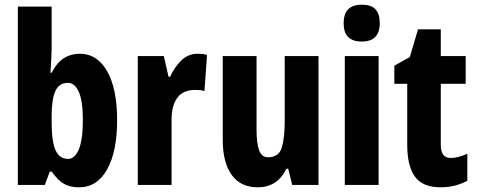

<svg xmlns="http://www.w3.org/2000/svg" viewBox="-20 -788 2031 818"><path d="M200 -579Q200 -563 198.5 -537Q197 -511 195 -478H200Q222 -521 252 -540Q282 -559 320 -559Q394 -559 436.5 -484.5Q479 -410 479 -276Q479 -143 436.5 -66.5Q394 10 317 10Q280 10 254 -4Q228 -18 200 -57H192L171 0H56V-760H200ZM269 -435Q231 -435 215.5 -399Q200 -363 200 -294V-266Q200 -186 216.5 -148.5Q233 -111 270 -111Q299 -111 316 -152Q333 -193 333 -278Q333 -357 316 -396Q299 -435 269 -435Z M822 -559Q830 -559 839 -558.5Q848 -558 862 -554L851 -400Q843 -403 832.5 -404Q822 -405 813 -405Q760 -405 735.5 -371.5Q711 -338 711 -279V0H567V-549H678L698 -461H705Q720 -497 750 -528Q780 -559 822 -559Z M1337 -549V0H1225L1208 -69H1200Q1162 10 1078 10Q1005 10 967 -43Q929 -96 929 -192V-549H1073V-236Q1073 -177 1084 -147.5Q1095 -118 1122 -118Q1168 -118 1180.5 -159Q1193 -200 1193 -273V-549Z M1521 -768Q1562 -768 1580 -748Q1598 -728 1598 -689Q1598 -611 1521 -611Q1444 -611 1444 -689Q1444 -768 1521 -768ZM1593 -549V0H1449V-549Z M1900 -115Q1916 -115 1933.5 -119.5Q1951 -124 1971 -133V-18Q1920 10 1857 10Q1781 10 1748 -35Q1715 -80 1715 -171V-431H1660V-508L1726 -545L1761 -663H1858V-549H1964V-431H1858V-170Q1858 -115 1900 -115Z"/></svg>

Font: Noto Sans Gurmukhi ExtraCondensed ExtraBold
Style: Regular
Weight: 800
Width: 2
Designer: Jelle Bosma - Monotype Design Team
Foundry: Monotype Imaging Inc.
Version: Version 2.004; ttfautohint (v1.8.4.7-5d5b)